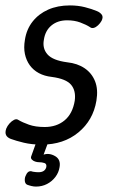

<svg xmlns="http://www.w3.org/2000/svg" viewBox="-33 -527 421 709"><path d="M121 7Q84 7 55 0Q26 -7 7 -14Q-6 -19 -10.5 -28Q-15 -37 -10 -52Q-6 -62 2 -71Q10 -80 19 -84.5Q28 -89 35 -84Q50 -75 74 -66.5Q98 -58 132 -58Q176 -58 205.5 -82.5Q235 -107 243 -155Q248 -192 229.5 -214Q211 -236 158 -243Q131 -246 110.5 -257Q90 -268 77 -286Q64 -304 59 -327.5Q54 -351 59 -380Q65 -419 87.5 -447.5Q110 -476 145 -491.5Q180 -507 225 -507Q255 -507 280.5 -500.5Q306 -494 325 -486Q337 -481 343 -472.5Q349 -464 342 -450Q337 -441 329 -433.5Q321 -426 313 -424Q305 -422 299 -427Q285 -436 263.5 -444Q242 -452 215 -452Q180 -452 157 -433Q134 -414 129 -380Q123 -348 142.5 -326Q162 -304 215 -297Q253 -293 279.5 -275Q306 -257 318 -227Q330 -197 323 -155Q311 -83 256.5 -38Q202 7 121 7ZM100 162Q92 162 83.5 160Q75 158 67 155Q59 151 58.5 139Q58 127 64 118V117Q69 108 75 106Q81 104 88 107Q94 108 99.5 108.5Q105 109 109 109Q133 109 138 90Q140 78 131 75Q122 72 111 72Q104 72 96.5 69.5Q89 67 84.5 62Q80 57 82 51L101 -2H145L128 44Q149 37 170.5 49.5Q192 62 187 90Q184 110 171.5 126.5Q159 143 140.5 152.5Q122 162 100 162Z"/></svg>

Font: Winky Sans Light
Style: Italic
Weight: 300
Italic angle: -8.97852°
Designer: Simon Atzbach
Foundry: typofactur
Version: Version 1.205